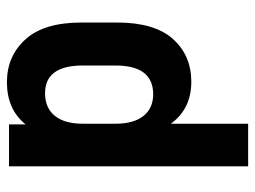

<svg xmlns="http://www.w3.org/2000/svg" viewBox="-111 -619 736 554"><g transform="rotate(90 257.0 -342.0)"><path d="M45 -209V-312Q45 -420 92.5 -473Q140 -526 216 -526Q294 -526 337 -467V-690H460V0H339V-48Q296 6 217 6Q142 6 93.5 -47.5Q45 -101 45 -209ZM337 -213V-307Q337 -360 314.5 -388Q292 -416 252 -416Q169 -416 169 -307V-213Q169 -104 249 -104Q291 -104 314 -132Q337 -160 337 -213Z"/></g></svg>

Font: D-DIN
Style: DIN-Bold
Weight: 700
Designer: Charles Nix
Foundry: Datto Inc.
Version: Version 1.00